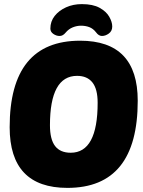

<svg xmlns="http://www.w3.org/2000/svg" viewBox="-20 -906 698 934"><path d="M308 8Q27 8 27 -287Q27 -708 370 -708Q650 -708 650 -416Q650 8 308 8ZM324 -163Q455 -163 455 -406Q455 -473 429.5 -505Q404 -537 355 -537Q223 -537 223 -297Q223 -228 248 -195.5Q273 -163 324 -163ZM270 -731Q254 -731 239.5 -741Q225 -751 225 -767Q225 -802 246 -828.5Q267 -855 301.5 -870.5Q336 -886 378 -886Q432 -886 464.5 -868Q497 -850 511.5 -824.5Q526 -799 526 -777Q526 -755 509.5 -743Q493 -731 476 -731Q460 -731 447 -749Q433 -767 414.5 -774Q396 -781 374 -781Q354 -781 334 -773Q314 -765 299 -747Q286 -731 270 -731Z"/></svg>

Font: Asap Semi Condensed Semi Condensed Black
Style: Italic
Weight: 900
Width: 4
Italic angle: -6°
Designer: Pablo Cosgaya
Foundry: Omnibus-Type
Version: Version 3.001; ttfautohint (v1.8.4.7-5d5b)